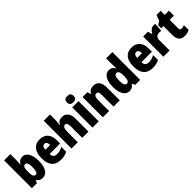

<svg xmlns="http://www.w3.org/2000/svg" viewBox="335 -2238 3709 3709"><g transform="rotate(-45 2190.0 -383.0)"><path d="M226 -588V-760H55V0H191L216 -54H226C261 -9 291 10 349 10C458 10 524 -97 524 -278C524 -457 457 -563 354 -563C296 -563 255 -535 226 -482H220C223 -526 226 -562 226 -588ZM291 -421C332 -421 351 -374 351 -280C351 -180 331 -131 293 -131C244 -131 226 -172 226 -267V-297C226 -383 245 -421 291 -421Z M827 -562C679 -562 595 -463 595 -274C595 -86 681 10 843 10C916 10 971 -2 1021 -30V-164C967 -133 923 -121 866 -121C798 -121 765 -156 764 -225H1051V-310C1051 -474 967 -562 827 -562ZM832 -436C870 -436 894 -405 894 -341H765C767 -410 794 -436 832 -436Z M1309 -630V-760H1138V0H1309V-250C1309 -363 1322 -417 1380 -417C1414 -417 1430 -380 1430 -306V0H1601V-360C1601 -493 1536 -563 1436 -563C1375 -563 1332 -539 1306 -485H1297C1304 -525 1309 -574 1309 -630Z M1795 -776C1737 -776 1705 -751 1705 -691C1705 -632 1739 -607 1795 -607C1852 -607 1886 -632 1886 -691C1886 -751 1854 -776 1795 -776ZM1881 -553H1710V0H1881Z M2290 -563C2226 -563 2181 -536 2153 -484H2144L2124 -553H1992V0H2163V-250C2163 -370 2177 -417 2230 -417C2273 -417 2284 -379 2284 -306V0H2455V-360C2455 -493 2392 -563 2290 -563Z M2717 10C2777 10 2809 -13 2842 -59H2850L2879 0H3013V-760H2842V-595C2842 -566 2845 -525 2848 -482H2843C2814 -536 2774 -563 2716 -563C2611 -563 2543 -458 2543 -277C2543 -97 2610 10 2717 10ZM2778 -130C2740 -130 2716 -177 2716 -278C2716 -373 2739 -420 2778 -420C2828 -420 2847 -378 2847 -290V-263C2846 -170 2827 -130 2778 -130Z M3335 -562C3187 -562 3103 -463 3103 -274C3103 -86 3189 10 3351 10C3424 10 3479 -2 3529 -30V-164C3475 -133 3431 -121 3374 -121C3306 -121 3273 -156 3272 -225H3559V-310C3559 -474 3475 -562 3335 -562ZM3340 -436C3378 -436 3402 -405 3402 -341H3273C3275 -410 3302 -436 3340 -436Z M3936 -563C3879 -563 3832 -513 3809 -465H3801L3776 -553H3647V0H3817V-276C3817 -357 3857 -387 3917 -387C3942 -387 3958 -385 3971 -381L3985 -557C3968 -561 3952 -563 3936 -563Z M4281 -133C4252 -133 4237 -151 4237 -187V-417H4351V-553H4237V-664H4123L4081 -548L4007 -501V-417H4066V-182C4066 -46 4119 10 4227 10C4281 10 4320 -2 4358 -21V-152C4330 -141 4305 -133 4281 -133Z"/></g></svg>

Font: Noto Sans Georgian Condensed Black
Style: Regular
Weight: 900
Width: 3
Designer: Monotype Design Team, Akaki Razmadze
Foundry: Google LLC
Version: Version 2.005